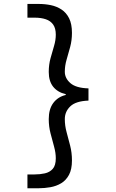

<svg xmlns="http://www.w3.org/2000/svg" viewBox="-20 -832 602 998"><path d="M181.2 146.5H122.6V74.7H160.2Q188 74.7 213.1 69.1Q238.3 63.5 254.2 45.7Q270 27.8 270 -9.3Q270 -37.6 261 -70.3Q252 -103 242.7 -138.7Q233.4 -174.3 233.4 -212.9Q233.4 -265.1 257.1 -296.9Q280.8 -328.6 321.8 -338.4V-342.3Q279.3 -352.5 256.3 -381.3Q233.4 -410.2 233.4 -458Q233.4 -496.1 242.7 -529.5Q252 -563 261 -593.3Q270 -623.5 270 -651.9Q270 -685.1 256.3 -704.3Q242.7 -723.6 218 -731.9Q193.4 -740.2 160.2 -740.2H122.6V-811.5H181.2Q213.9 -811.5 244.4 -805.2Q274.9 -798.8 299.8 -782.5Q324.7 -766.1 339.4 -736.6Q354 -707 354 -661.1Q354 -622.1 344.7 -587.9Q335.4 -553.7 326.2 -522.2Q316.9 -490.7 316.9 -459Q316.9 -425.3 345.9 -399.9Q375 -374.5 439.9 -372.6V-309.1Q374 -306.6 345.5 -279.3Q316.9 -252 316.9 -212.9Q316.9 -178.7 326.2 -144.8Q335.4 -110.8 344.7 -74.7Q354 -38.6 354 2Q354 48.3 338.6 76.9Q323.2 105.5 297.9 120.6Q272.5 135.7 241.9 141.1Q211.4 146.5 181.2 146.5Z"/></svg>

Font: Reddit Mono Medium
Style: Regular
Weight: 500
Monospace: yes
Designer: Stephen Hutchings
Foundry: Reddit
Version: Version 1.014